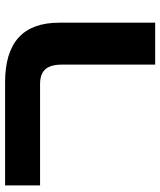

<svg xmlns="http://www.w3.org/2000/svg" viewBox="44 -690 645 774"><g transform="rotate(-90 367.0 -302.5)"><path d="M494 0H663V-387C663 -533 583 -605 422 -605H7V-464H415C468 -464 494 -439 494 -376Z"/></g></svg>

Font: Noto Sans Hebrew Extra
Style: Regular
Weight: 800
Designer: Monotype Design Team
Foundry: Monotype Imaging Inc.
Version: Version 1.902